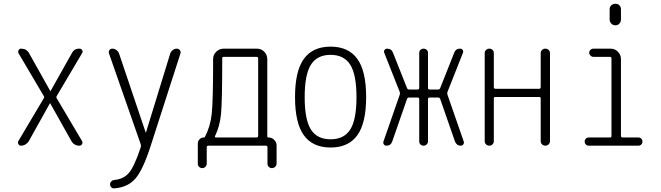

<svg xmlns="http://www.w3.org/2000/svg" viewBox="-20 -780 3540 1028"><path d="M78.1 -24.4 213.9 -252.9Q218.8 -259.8 213.9 -266.6L79.1 -495.1Q75.2 -502.9 79.6 -511.2Q84 -519.5 92.8 -519.5Q122.1 -519.5 135.7 -495.1L249 -293Q249 -292 250 -292Q251 -292 251 -293L365.2 -496.1Q377.9 -520.5 406.2 -519.5Q415 -519.5 419.9 -511.7Q424.8 -503.9 419.9 -496.1L284.2 -266.6Q279.3 -259.8 284.2 -252.9L418.9 -25.4Q423.8 -17.6 419.4 -8.8Q415 0 405.3 0Q376 0 361.3 -26.4L249 -226.6Q249 -227.5 248 -227.5Q247.1 -227.5 247.1 -226.6L134.8 -25.4Q128.9 -14.6 117.2 -7.3Q105.5 0 91.8 0Q83 0 78.6 -8.3Q74.2 -16.6 78.1 -24.4Z M733.4 -7.8 563.5 -494.1Q560.5 -503.9 565.9 -511.7Q571.3 -519.5 581.1 -519.5Q592.8 -519.5 603 -512.2Q613.3 -504.9 617.2 -494.1L759.8 -71.3Q759.8 -70.3 760.7 -70.3Q761.7 -70.3 761.7 -71.3L891.6 -494.1Q895.5 -504.9 905.3 -512.2Q915 -519.5 926.8 -519.5Q936.5 -519.5 942.9 -511.7Q949.2 -503.9 946.3 -494.1L787.1 0Q745.1 130.9 704.1 177.2Q663.1 223.6 590.8 228.5Q582 229.5 575.7 222.7Q569.3 215.8 569.3 207Q569.3 198.2 575.7 191.4Q582 184.6 590.8 183.6Q640.6 179.7 669.9 146Q699.2 112.3 733.4 8.8Q736.3 0 733.4 -7.8Z M1130.9 -50.8Q1129.9 -48.8 1131.3 -46.4Q1132.8 -43.9 1135.7 -43.9H1352.5Q1361.3 -43.9 1362.3 -51.8V-467.8Q1362.3 -475.6 1352.5 -475.6H1177.7Q1169.9 -475.6 1169.9 -468.8Q1169.9 -240.2 1163.6 -171.9Q1157.2 -103.5 1130.9 -50.8ZM1039.1 95.7V-11.7Q1039.1 -24.4 1048.3 -34.2Q1057.6 -43.9 1071.3 -43.9Q1076.2 -43.9 1077.1 -46.9Q1106.4 -102.5 1113.8 -171.4Q1121.1 -240.2 1121.1 -463.9Q1121.1 -487.3 1138.2 -503.4Q1155.3 -519.5 1177.7 -519.5H1355.5Q1378.9 -519.5 1395 -502.9Q1411.1 -486.3 1411.1 -462.9V-49.8Q1411.1 -43.9 1418 -43.9Q1435.5 -43.9 1448.2 -31.2Q1460.9 -18.6 1460.9 -1V94.7Q1460.9 105.5 1453.6 112.8Q1446.3 120.1 1436 120.1Q1425.8 120.1 1418.9 113.3Q1412.1 106.4 1412.1 94.7V8.8Q1412.1 0 1403.3 0H1095.7Q1086.9 0 1086.9 8.8V95.7Q1086.9 105.5 1080.1 112.8Q1073.2 120.1 1063 120.1Q1052.7 120.1 1045.9 113.3Q1039.1 106.4 1039.1 95.7Z M1855.5 -433.1Q1822.3 -486.3 1750 -486.3Q1677.7 -486.3 1644.5 -433.1Q1611.3 -379.9 1611.3 -259.8Q1611.3 -139.6 1644.5 -86.9Q1677.7 -34.2 1750 -34.2Q1822.3 -34.2 1855.5 -86.9Q1888.7 -139.6 1888.7 -259.8Q1888.7 -379.9 1855.5 -433.1ZM1893.1 -55.7Q1845.7 9.8 1750 9.8Q1654.3 9.8 1606.9 -55.7Q1559.6 -121.1 1559.6 -260.3Q1559.6 -399.4 1606.9 -464.8Q1654.3 -530.3 1750 -530.3Q1845.7 -530.3 1893.1 -464.8Q1940.4 -399.4 1940.4 -260.3Q1940.4 -121.1 1893.1 -55.7Z M2048.8 0Q2040 0 2035.2 -6.8Q2030.3 -13.7 2033.2 -22.5L2120.1 -272.5Q2123 -280.3 2120.1 -288.1L2037.1 -498Q2034.2 -505.9 2039.1 -512.7Q2043.9 -519.5 2051.8 -519.5Q2076.2 -519.5 2084 -498L2159.2 -308.6Q2162.1 -300.8 2169.9 -300.8H2215.8Q2224.6 -300.8 2224.6 -309.6V-497.1Q2224.6 -506.8 2231.4 -513.2Q2238.3 -519.5 2248 -519.5Q2257.8 -519.5 2264.6 -513.2Q2271.5 -506.8 2271.5 -497.1V-309.6Q2271.5 -300.8 2280.3 -300.8H2326.2Q2334 -300.8 2336.9 -308.6L2412.1 -498Q2420.9 -520.5 2444.3 -519.5Q2452.1 -519.5 2457 -512.7Q2461.9 -505.9 2459 -498L2376 -288.1Q2373 -280.3 2376 -272.5L2462.9 -22.5Q2465.8 -14.6 2460.9 -7.3Q2456.1 0 2447.3 0Q2424.8 0 2416 -22.5L2336.9 -250Q2334 -257.8 2326.2 -257.8H2280.3Q2271.5 -257.8 2271.5 -249V-23.4Q2271.5 -13.7 2264.6 -6.8Q2257.8 0 2248 0Q2238.3 0 2231.4 -6.3Q2224.6 -12.7 2224.6 -23.4V-249Q2224.6 -257.8 2215.8 -257.8H2169.9Q2162.1 -257.8 2159.2 -250L2080.1 -22.5Q2072.3 0 2048.8 0Z M2575.2 -24.4V-496.1Q2575.2 -505.9 2582.5 -512.7Q2589.8 -519.5 2600.1 -519.5Q2610.4 -519.5 2617.2 -512.7Q2624 -505.9 2624 -496.1V-314.5Q2624 -305.7 2631.8 -304.7H2867.2Q2875 -304.7 2875 -314.5V-495.1Q2875 -505.9 2882.3 -512.7Q2889.6 -519.5 2899.9 -519.5Q2910.2 -519.5 2917.5 -512.7Q2924.8 -505.9 2924.8 -495.1V-25.4Q2924.8 -14.6 2917.5 -7.3Q2910.2 0 2899.9 0Q2889.6 0 2882.3 -6.8Q2875 -13.7 2875 -25.4V-252.9Q2875 -260.7 2867.2 -260.7H2631.8Q2624 -260.7 2624 -252.9V-24.4Q2624 -14.6 2617.2 -7.3Q2610.4 0 2600.1 0Q2589.8 0 2582.5 -6.8Q2575.2 -13.7 2575.2 -24.4Z M3244.1 -730.5Q3244.1 -743.2 3252.9 -751.5Q3261.7 -759.8 3274.9 -759.8Q3288.1 -759.8 3296.4 -751.5Q3304.7 -743.2 3304.7 -730.5V-675.8Q3304.7 -663.1 3296.4 -653.8Q3288.1 -644.5 3274.9 -644.5Q3261.7 -644.5 3252.9 -653.8Q3244.1 -663.1 3244.1 -675.8ZM3131.8 0Q3123 0 3116.7 -6.3Q3110.4 -12.7 3110.4 -22Q3110.4 -31.2 3116.7 -37.6Q3123 -43.9 3131.8 -43.9H3246.1Q3253.9 -43.9 3253.9 -51.8V-466.8Q3253.9 -475.6 3246.1 -475.6H3157.2Q3148.4 -475.6 3141.6 -482.4Q3134.8 -489.3 3134.8 -498Q3134.8 -506.8 3141.6 -513.2Q3148.4 -519.5 3157.2 -519.5H3249Q3272.5 -519.5 3288.6 -502.9Q3304.7 -486.3 3304.7 -462.9V-51.8Q3304.7 -43.9 3314.5 -43.9H3398.4Q3407.2 -43.9 3413.6 -37.6Q3419.9 -31.2 3419.9 -22Q3419.9 -12.7 3413.6 -6.3Q3407.2 0 3398.4 0Z"/></svg>

Font: Rounded Mgen+ 1m light
Style: Regular
Weight: 200
Designer: [Source Han Sans]
Ryoko NISHIZUKA  (kana & ideographs); Paul D. Hunt (Latin, Greek & Cyrillic); Wenlong ZHANG  (bopomofo
Version: Version 1.059.20150602